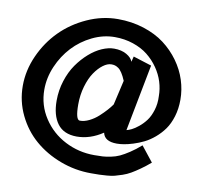

<svg xmlns="http://www.w3.org/2000/svg" viewBox="-98 -878 1262 1175"><g transform="rotate(10 532.5 -291.0)"><path d="M416 -18.1Q335.4 -18.6 296.6 -70.6Q257.8 -122.6 257.8 -213.9Q257.8 -277.8 276.9 -337.4Q295.9 -397 326.9 -441.4Q357.9 -485.8 396.2 -519.5Q434.6 -553.2 474.6 -570.6Q514.6 -587.9 549.8 -587.9Q595.7 -587.9 627.4 -569.6Q659.2 -551.3 667 -526.9L675.8 -561L790 -524.9Q710 -113.8 710 -109.9Q723.1 -112.8 741.5 -121.6Q759.8 -130.4 783.7 -149.9Q807.6 -169.4 826.9 -195.1Q846.2 -220.7 858.9 -261.5Q871.6 -302.2 869.1 -349.1Q869.1 -393.6 855.5 -437.5Q841.8 -481.4 814.2 -521.2Q786.6 -561 748.3 -591.6Q710 -622.1 656.5 -640.1Q603 -658.2 542 -658.2Q470.7 -658.2 402.3 -625Q334 -591.8 283.7 -537.8Q233.4 -483.9 202.6 -412.4Q171.9 -340.8 171.9 -267.1Q171.9 -170.4 223.9 -91.1Q275.9 -11.7 360.4 31.7Q444.8 75.2 542 75.2Q574.7 75.2 594.7 74Q614.7 72.8 644.3 66.9Q673.8 61 698.5 49.6Q723.1 38.1 755.6 16.8Q788.1 -4.4 823.2 -35.2L897.9 59.1Q866.7 85.9 837.4 106.4Q808.1 127 784.7 140.6Q761.2 154.3 733.9 163.6Q706.5 172.9 687.7 177.7Q668.9 182.6 640.1 184.8Q611.3 187 593.5 187.5Q575.7 188 542 188Q442.9 188 350.8 153.3Q258.8 118.7 189.7 59.1Q120.6 -0.5 79.3 -85.9Q38.1 -171.4 38.1 -267.1Q38.1 -363.3 79.6 -455.6Q121.1 -547.9 189.5 -616.7Q257.8 -685.5 351.1 -727.8Q444.3 -770 542 -770Q627.9 -770 703.1 -745.8Q778.3 -721.7 832.5 -680.7Q886.7 -639.6 925.5 -585.7Q964.4 -531.7 983.6 -471.7Q1002.9 -411.6 1002.9 -350.1Q1002.9 -293.5 988.3 -245.4Q973.6 -197.3 950 -164.1Q926.3 -130.9 894.8 -104.2Q863.3 -77.6 831.5 -62Q799.8 -46.4 766.8 -36.1Q733.9 -25.9 709.5 -22Q685.1 -18.1 666 -18.1Q588.9 -18.1 578.1 -70.8Q499.5 -18.1 416 -18.1ZM392.1 -213.9Q392.1 -118.7 418 -117.2Q445.8 -116.7 476.3 -131.6Q506.8 -146.5 532.5 -169.9Q558.1 -193.4 575.9 -213.4Q593.8 -233.4 606 -251Q606.4 -252 641.1 -403.8Q629.4 -432.1 617.4 -450.4Q605.5 -468.8 593.5 -476.8Q581.5 -484.9 572 -487.5Q562.5 -490.2 549.8 -490.2Q525.4 -490.2 498 -469.7Q470.7 -449.2 447 -414.3Q423.3 -379.4 407.7 -326.2Q392.1 -272.9 392.1 -213.9Z"/></g></svg>

Font: Junction Bold
Style: Bold
Weight: 700
Designer: Caroline Hadilaksono
Foundry: Caroline Hadilaksono
Version: Version 001.001